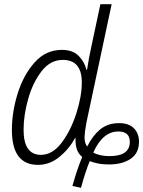

<svg xmlns="http://www.w3.org/2000/svg" viewBox="-20 -780 686 920"><path d="M93 -158Q93 -228 115 -306Q137 -384 179 -438.5Q221 -493 281 -493Q372 -493 372 -385Q372 -319 346 -237.5Q320 -156 276 -97Q232 -38 176 -38Q93 -38 93 -158ZM427 -49Q472 -150 547 -150Q602 -150 602 -100Q602 -32 505 -32Q457 -32 427 -49ZM410 -8Q425 -2 448 3Q471 8 502 8Q566 8 606 -19Q646 -46 646 -101Q646 -141 621.5 -165.5Q597 -190 551 -190Q496 -190 459.5 -159.5Q423 -129 398 -78Q385 -93 385 -123Q386 -149 394 -192L515 -760H461L418 -558Q412 -530 406.5 -501.5Q401 -473 397 -446H394Q385 -484 356.5 -512.5Q328 -541 277 -541Q199 -541 145.5 -480.5Q92 -420 64.5 -331.5Q37 -243 37 -157Q37 10 162 10Q218 10 264.5 -28Q311 -66 340 -119H342Q339 -55 374 -28Q350 29 327 111L368 120Q389 43 410 -8Z"/></svg>

Font: Noto Sans UI SemiCondensed Light
Style: Italic
Weight: 300
Width: 4
Designer: Monotype Design Team
Foundry: Monotype Imaging Inc.
Version: 1.001